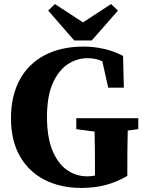

<svg xmlns="http://www.w3.org/2000/svg" viewBox="-20 -905 715 944"><path d="M380 19Q277 19 199 -21Q121 -61 77.5 -137.5Q34 -214 34 -324Q34 -432 76 -511Q118 -590 198.5 -633Q279 -676 392 -676Q441 -676 491.5 -664.5Q542 -653 585 -630L589 -474H512L483 -604Q465 -612 447 -615.5Q429 -619 411 -619Q357 -619 311.5 -588Q266 -557 238.5 -493.5Q211 -430 211 -330Q211 -231 237.5 -166Q264 -101 309 -69.5Q354 -38 409 -38Q431 -38 447 -42V-85Q447 -129 446.5 -172Q446 -215 445 -258L355 -270V-324H660V-270L608 -263Q607 -218 606.5 -173.5Q606 -129 606 -82V-40Q554 -10 500 4.5Q446 19 380 19ZM250 -885 388 -795 526 -885 560 -853 431 -706H345L217 -853Z"/></svg>

Font: Source Serif 4
Style: Bold
Weight: 700
Designer: Frank Grießhammer
Foundry: Adobe
Version: Version 4.005;hotconv 1.1.0;makeotfexe 2.6.0